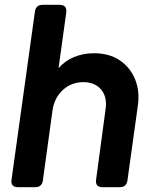

<svg xmlns="http://www.w3.org/2000/svg" viewBox="-20 -777 633 797"><path d="M55 0Q23 0 28 -32L125 -729Q129 -757 157 -757H227Q259 -757 255 -725L223 -494Q250 -525 288 -540.5Q326 -556 371 -556Q433 -556 476.5 -527Q520 -498 540.5 -448.5Q561 -399 552 -337L509 -28Q505 0 477 0H406Q374 0 379 -32L418 -322Q426 -374 400 -405Q374 -436 326 -436Q277 -436 241.5 -404Q206 -372 198 -319L158 -28Q154 0 126 0Z"/></svg>

Font: Pitagon Sans Text Bold
Style: Italic
Weight: 700
Italic angle: -8°
Designer: Travis Tran
Foundry: Pitagon
Version: Version 1.001; ttfautohint (v1.8.4.7-5d5b);gftools[0.9.26]